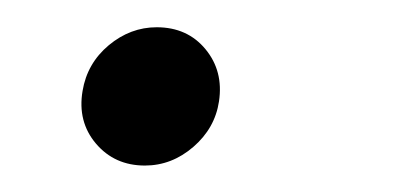

<svg xmlns="http://www.w3.org/2000/svg" viewBox="-20 -117 298 143"><path d="M87.9 6.3Q65.4 6.3 51.5 -10Q37.6 -26.4 41.5 -49.3Q44.9 -69.8 61 -83.3Q77.1 -96.7 96.7 -96.7Q119.6 -96.7 133.1 -80.3Q146.5 -64 143.1 -41.5Q140.1 -21.5 124 -7.6Q107.9 6.3 87.9 6.3Z"/></svg>

Font: Inter 20pt Light
Style: Italic
Weight: 300
Italic angle: -9.3988°
Version: Version 4.001;git-66647c0bb